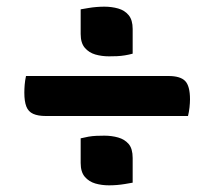

<svg xmlns="http://www.w3.org/2000/svg" viewBox="-20 -588 640 576"><path d="M58 -360H485Q521 -360 535.5 -345Q550 -330 550 -290Q550 -279 548.5 -265.5Q547 -252 544 -240H117Q94 -240 79.5 -246.5Q65 -253 59 -268.5Q53 -284 53 -310Q53 -321 54 -333.5Q55 -346 58 -360ZM222 -560Q234 -562 245.5 -564Q257 -566 269.5 -567Q282 -568 293 -568Q315 -568 334.5 -562.5Q354 -557 366 -542.5Q378 -528 378 -501V-427Q367 -424 355 -422Q343 -420 331 -419.5Q319 -419 307 -419Q285 -419 266 -424.5Q247 -430 234.5 -444.5Q222 -459 222 -486ZM222 -173Q234 -176 245.5 -178Q257 -180 269.5 -180.5Q282 -181 293 -181Q315 -181 334.5 -175.5Q354 -170 366 -156Q378 -142 378 -114V-40Q367 -38 355 -36Q343 -34 331 -33Q319 -32 307 -32Q285 -32 266 -37.5Q247 -43 234.5 -57.5Q222 -72 222 -99Z"/></svg>

Font: Recursive Monospace Casual SemiBold
Style: Regular
Weight: 600
Version: Version 1.047